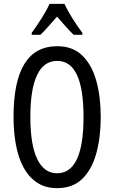

<svg xmlns="http://www.w3.org/2000/svg" viewBox="-20 -963 590 993"><path d="M501 -358Q501 -255 478.5 -171.5Q456 -88 406.5 -39Q357 10 276 10Q214 10 171 -19Q128 -48 101 -98.5Q74 -149 62 -216Q50 -283 50 -359Q50 -724 276 -724Q357 -724 406.5 -675Q456 -626 478.5 -543.5Q501 -461 501 -358ZM137 -358Q137 -214 172.5 -140.5Q208 -67 275 -67Q412 -67 412 -358Q412 -648 276 -648Q206 -648 171.5 -574.5Q137 -501 137 -358ZM313 -943Q329 -909 355 -867.5Q381 -826 406 -793V-783H361Q340 -803 319 -827Q298 -851 275 -877Q252 -851 229.5 -825.5Q207 -800 189 -783H144V-793Q171 -830 196.5 -870.5Q222 -911 236 -943Z"/></svg>

Font: Noto Sans Ethiopic ExtraCondensed
Style: Regular
Weight: 400
Width: 2
Designer: Monotype Design Team
Foundry: Monotype Imaging Inc.
Version: Version 2.102; ttfautohint (v1.8.4.7-5d5b)